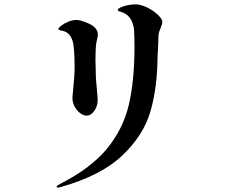

<svg xmlns="http://www.w3.org/2000/svg" viewBox="-20 -797 1040 875"><path d="M238 54Q238 51 242.5 48Q247 45 254 41Q394 -30 467.5 -119.5Q541 -209 567 -319Q593 -429 593 -589Q593 -614 591 -658Q590 -678 581.5 -698.5Q573 -719 556 -731Q544 -739 534 -742Q524 -745 520.5 -746.5Q517 -748 517 -752Q517 -760 544 -768.5Q571 -777 596 -777Q612 -777 618 -775Q656 -765 688 -739.5Q720 -714 720 -696Q720 -689 712 -669Q702 -647 702 -632Q702 -611 700 -573Q698 -549 698 -538Q697 -399 666 -290.5Q635 -182 538.5 -89.5Q442 3 258 55Q243 58 243 58Q238 58 238 54ZM310 -352 312 -374Q320 -449 320 -492Q320 -583 310 -613Q297 -653 258 -658Q246 -660 246 -665Q246 -670 259 -680Q272 -690 291 -698Q310 -706 328 -706Q339 -706 348 -703Q392 -690 409 -674.5Q426 -659 426 -640Q426 -632 423 -620.5Q420 -609 419 -602Q415 -575 415 -526Q415 -499 417 -443L421 -395Q425 -357 425 -340Q425 -314 410 -292Q395 -270 373 -270Q361 -270 346 -281Q331 -292 320.5 -310.5Q310 -329 310 -352Z"/></svg>

Font: Shippori Mincho B1
Style: Bold
Weight: 700
Designer: FONTDASU
Foundry: FONTDASU / Google Inc. / but / Adobe
Version: Version 3.110; ttfautohint (v1.8.3)